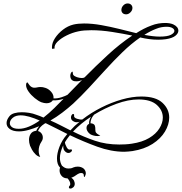

<svg xmlns="http://www.w3.org/2000/svg" viewBox="-20 -750 1053 1112"><path d="M387 342Q379 342 379 334Q379 330 383 326Q387 322 387 316Q387 308 382.5 299Q378 290 371 283Q349 283 337 269Q325 255 325 237Q325 228 328 221Q310 203 310 168Q310 138 324 101Q338 64 365 32L370 26Q336 9 304.5 -7Q273 -23 244 -37L243 -36Q242 -36 241 -35H240L237 -33Q209 -15 200 9Q212 12 220 22.5Q228 33 228 47Q228 59 221 69Q211 84 207.5 97.5Q204 111 204 122Q204 135 207 144.5Q210 154 213 159Q198 156 185.5 143.5Q173 131 165 116.5Q157 102 154 94Q148 76 148 60Q148 40 157.5 25.5Q167 11 186 8H190Q193 0 197.5 -6.5Q202 -13 207 -19Q176 -6 146 2.5Q116 11 90 11Q56 11 37 -2.5Q18 -16 18 -37Q18 -56 34 -76Q44 -89 63.5 -94.5Q83 -100 106 -100Q126 -100 148.5 -96.5Q171 -93 191 -85Q202 -81 212 -77.5Q222 -74 232 -69Q265 -95 295 -124.5Q325 -154 348 -178Q335 -173 318.5 -170.5Q302 -168 286 -169Q274 -152 249 -152Q236 -152 219 -158Q202 -165 181 -182Q160 -199 145.5 -219.5Q131 -240 131 -257Q131 -267 134 -270Q137 -273 139 -273Q143 -266 150.5 -257Q158 -248 165 -245Q169 -243 172.5 -242.5Q176 -242 180 -242Q188 -242 196 -244Q204 -246 215 -246Q221 -246 228 -245Q235 -244 243 -241Q262 -235 277 -217.5Q292 -200 290 -180Q312 -179 335.5 -186.5Q359 -194 371 -201Q391 -221 412.5 -243.5Q434 -266 456 -288Q442 -279 422 -279Q416 -279 410.5 -280Q405 -281 400 -284Q393 -288 390 -295.5Q387 -303 387 -310Q387 -323 394 -332Q397 -335 399 -335Q402 -335 402 -324Q402 -315 413.5 -308.5Q425 -302 440 -299.5Q455 -297 463 -299Q468 -302 470 -302Q534 -367 604 -431.5Q674 -496 746 -544Q693 -555 629.5 -565Q566 -575 509 -575Q488 -575 468.5 -573.5Q449 -572 432 -568Q399 -561 366.5 -545Q334 -529 313.5 -509Q293 -489 296 -469L282 -467Q281 -469 281 -472Q281 -475 281 -477Q281 -502 298.5 -529Q316 -556 344.5 -578Q373 -600 406 -608Q433 -614 467 -614Q514 -614 567 -604.5Q620 -595 672.5 -582Q725 -569 769 -558Q791 -572 812.5 -583Q834 -594 856 -602Q876 -610 896.5 -613.5Q917 -617 936 -617Q964 -617 983 -609Q1013 -595 1013 -572Q1013 -557 996 -543Q979 -529 941 -523Q919 -520 896 -520Q870 -520 844 -523.5Q818 -527 792 -533Q740 -497 689.5 -448Q639 -399 590.5 -345.5Q542 -292 495 -241.5Q448 -191 404 -150Q374 -123 340.5 -97.5Q307 -72 272 -52Q302 -39 331 -24Q360 -9 388 5Q411 -21 441 -45Q434 -42 424 -42Q416 -42 410 -45Q391 -53 391 -69Q391 -80 398 -87Q400 -90 403 -90Q411 -90 409 -79Q408 -68 426.5 -62Q445 -56 457 -58Q507 -97 566.5 -127Q626 -157 686 -174Q746 -191 799 -191Q882 -191 921 -154.5Q960 -118 960 -69Q960 -29 935.5 12Q911 53 863.5 83.5Q816 114 747 125Q736 126 724 127.5Q712 129 700 129Q624 129 543 99.5Q462 70 385 33L381 38Q374 47 367.5 56Q361 65 356 74Q357 86 366 102.5Q375 119 386 116Q388 116 388.5 115.5Q389 115 390 115Q397 115 397 121Q397 125 391 130.5Q385 136 376 136Q363 136 352 121Q348 116 347 107.5Q346 99 346 92Q327 133 327 165Q327 190 339 210Q340 210 342 212Q347 217 355.5 221.5Q364 226 376 226Q382 226 389.5 225Q397 224 404 220Q416 215 430 215Q450 215 464 226Q469 230 473 237.5Q477 245 477 254Q477 261 472 271Q471 275 468 275Q467 275 466 271.5Q465 268 465 264Q465 252 449 252Q440 252 429 259Q408 275 393 279Q404 287 408 295Q413 307 413 314Q413 327 404.5 334.5Q396 342 388 342ZM905 -538Q950 -538 970 -548.5Q990 -559 990 -571Q990 -581 978 -588Q966 -595 944 -595Q931 -595 916 -592.5Q901 -590 884 -583Q850 -570 816 -548Q843 -543 865 -540.5Q887 -538 905 -538ZM671 87Q688 87 706.5 86Q725 85 744 82Q804 73 843.5 49.5Q883 26 903 -6Q923 -38 923 -69Q923 -111 888 -142.5Q853 -174 782 -174Q723 -174 655 -149Q587 -124 525 -86Q504 -62 504 -36Q506 -36 509 -35.5Q512 -35 516 -34Q527 -30 529.5 -21.5Q532 -13 532 -7V-1Q532 5 533 10.5Q534 16 537 19Q543 26 550 29.5Q557 33 561 35Q554 38 544 38Q531 38 518.5 34Q506 30 501 26Q491 18 486 9Q481 0 481 -8Q481 -26 496 -33Q495 -45 498.5 -55Q502 -65 507 -74Q447 -35 403 12Q465 43 529.5 65Q594 87 671 87ZM89 -4Q117 -4 148 -17Q179 -30 210 -52Q178 -66 150 -74Q122 -82 99 -82Q86 -82 74 -78.5Q62 -75 53 -67Q37 -53 37 -36Q37 -23 49.5 -13.5Q62 -4 89 -4ZM711 -667Q697 -667 690 -674.5Q683 -682 683 -692Q683 -707 694 -718.5Q705 -730 719 -730Q732 -730 739.5 -722.5Q747 -715 747 -704Q747 -690 735.5 -678.5Q724 -667 711 -667Z"/></svg>

Font: Fleur De Leah
Style: Regular
Weight: 400
Designer: Robert E. Leuschke
Foundry: Robert E. Leuschke
Version: Version 1.010; ttfautohint (v1.8.3)